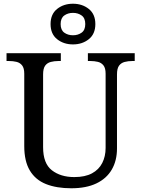

<svg xmlns="http://www.w3.org/2000/svg" viewBox="-20 -999 757 1029"><path d="M362 10Q283 10 226.5 -12.5Q170 -35 140 -85Q110 -135 110 -216V-604Q110 -634 98.5 -648.5Q87 -663 68.5 -667.5Q50 -672 28 -672H15V-714H306V-672H293Q271 -672 252 -667Q233 -662 222 -647Q211 -632 211 -600V-210Q211 -123 258 -86.5Q305 -50 378 -50Q436 -50 473 -70Q510 -90 528 -125.5Q546 -161 546 -206V-604Q546 -634 534.5 -648.5Q523 -663 504.5 -667.5Q486 -672 464 -672H451V-714H702V-672H689Q667 -672 648 -667Q629 -662 618 -647Q607 -632 607 -600V-204Q607 -138 579 -90Q551 -42 496.5 -16Q442 10 362 10ZM371 -761Q321 -761 286 -789Q251 -817 251 -870Q251 -923 286 -951Q321 -979 371 -979Q421 -979 456 -951Q491 -923 491 -870Q491 -817 456 -789Q421 -761 371 -761ZM371 -810Q398 -810 417.5 -824Q437 -838 437 -870Q437 -902 417.5 -916Q398 -930 371 -930Q344 -930 324.5 -916Q305 -902 305 -870Q305 -838 324.5 -824Q344 -810 371 -810Z"/></svg>

Font: Noto Rashi Hebrew
Style: Regular
Weight: 400
Version: Version 1.006